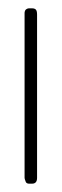

<svg xmlns="http://www.w3.org/2000/svg" viewBox="-20 -441 150 461"><path d="M57 0H50Q44 0 42 -4Q40 -9 39.5 -11Q39 -13 39 -14V-406Q39 -408 39 -410.5Q39 -413 41 -417Q45 -421 50 -421H57Q63 -421 66 -418Q69 -415 69 -406V-14Q69 0 57 0Z"/></svg>

Font: Chathura
Style: Regular
Weight: 400
Designer: Appaji Ambarisha Darbha
Foundry: Aditya Fonts
Version: Version 1.001 2016